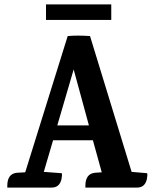

<svg xmlns="http://www.w3.org/2000/svg" viewBox="-20 -848 700 868"><path d="M600 0H366V-8Q366 -63 410 -67L439 -69H440L400 -214H220L178 -71L259 -65Q262 -59 258 -38Q249 0 214 0H13V-8Q13 -63 57 -67L94 -69L286 -685Q329 -689 387 -685L575 -71L645 -65Q648 -59 644 -38Q635 0 600 0ZM239 -281H382L313 -534ZM483 -828V-758H188V-828Z"/></svg>

Font: Karma
Style: Bold
Weight: 700
Designer: Joana Correia
Foundry: Indian Type Foundry
Version: Version 1.202;PS 1.0;hotconv 1.0.78;makeotf.lib2.5.61930; tt